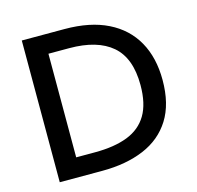

<svg xmlns="http://www.w3.org/2000/svg" viewBox="-102 -804 936 912"><g transform="rotate(-15 366.0 -348.5)"><path d="M291 0H82V-697H292Q418 -697 504.2 -654.2Q590.5 -611.5 635 -532.2Q679.5 -453 679.5 -343Q679.5 -225.5 631.8 -149.5Q584 -73.5 496.5 -36.8Q409 0 291 0ZM280.5 -94Q376 -94 441 -119.2Q506 -144.5 539 -200Q572 -255.5 572 -347Q572 -480 500 -541.8Q428 -603.5 290 -603.5H188V-94Z"/></g></svg>

Font: Acari Sans Neue SemiBold
Style: Regular
Weight: 600
Designer: Alfredo Marco Pradil (font), Cristiano Sobral (main changes)
Foundry: Hanken Design Co. (font), Cristiano Sobral (main changes)
Version: Version 2.459;March 19, 2022;FontCreator 14.0.0.2808 64-bit;